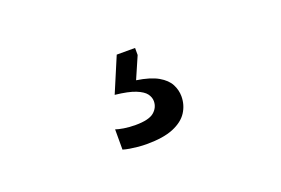

<svg xmlns="http://www.w3.org/2000/svg" viewBox="-47 -140 695 475"><g transform="rotate(-20 300.0 97.5)"><path d="M274.8 214.9Q264.3 214.9 252.8 213.9Q241.4 212.8 231.1 211.1Q220.8 209.4 213.3 207.1V153.8Q220.3 156.4 234.2 158.7Q248.2 161 264.7 161Q299.7 161 313.5 149.5Q327.3 137.9 327.3 120.8Q327.3 110.8 320.4 101.3Q313.4 91.9 294.9 84.4Q276.5 77 241.5 73.2L280.3 -18.6H328.6V0L303.6 57.4Q339.5 62.8 359.6 74.3Q379.7 85.9 387.6 101.2Q395.5 116.5 395.5 133Q395.5 155.6 383.6 174.2Q371.7 192.8 345.2 203.9Q318.7 214.9 274.8 214.9Z"/></g></svg>

Font: Commissioner Thin
Style: Regular
Weight: 100
Designer: Kostas Bartsokas
Foundry: Kostas Bartsokas
Version: Version 1.001;gftools[0.9.23]